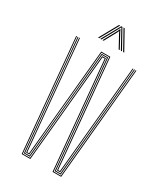

<svg xmlns="http://www.w3.org/2000/svg" viewBox="-187 -816 757 889"><g transform="rotate(30 191.0 -371.5)"><path d="M85 0 30 -600H34L88.8 -4H127.2L151 -256.5L181.2 -579H200.8L230.5 -255.8L253.8 -4H292.2L348 -600H352L296 0H250L226.5 -253.8L197 -575H185L154.8 -253.8L131 0ZM92.2 -8 69.5 -256.8 38 -600H42L73.2 -259.5L96 -12H120L143.5 -260.8L174 -587H208L238 -260.2L261 -12H285L308 -256L340 -600H344L311.8 -253.2L288.8 -8H257.2L234.2 -258L204.2 -583H177.8L147.2 -258.5L123.8 -8ZM99.5 -16 77 -261.8 46 -600H50L80.8 -264L103.2 -20H112.8L135.8 -265L166.8 -595H215.2L245.8 -264.8L268.2 -20H277.8L300.5 -261.5L332 -600H336L304.2 -259.2L281.5 -16H264.5L241.8 -262.5L211.5 -591H170.5L139.5 -263L116.5 -16ZM121.5 -644 176.5 -743H182.5L127.5 -644ZM133.5 -644 188.5 -743H194.5L249.5 -644H243.5L196.5 -729.2L192.5 -737.5H190.5L186.5 -729.2L139.5 -644ZM145.5 -644 185.5 -717.8 190.5 -728.8H192.5L197.5 -717.8L237.5 -644H231.5L194 -713.2L192.5 -718H190.5L189 -713.2L151.5 -644ZM255.5 -644 200.5 -743H206.5L261.5 -644Z"/></g></svg>

Font: Big Shoulders Inline Display SC Thin
Style: Regular
Weight: 100
Designer: Patric King
Foundry: XO Type Co
Version: Version 2.002